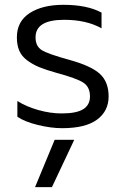

<svg xmlns="http://www.w3.org/2000/svg" viewBox="-20 -515 519 794"><path d="M236.8 15.1Q190.4 15.1 136 1.7Q81.5 -11.7 51.8 -32.2V-97.2Q89.4 -73.7 138.9 -59.8Q188.5 -45.9 234.9 -45.9Q296.4 -45.9 324.2 -63.5Q352.1 -81.1 352.1 -116.2Q352.1 -154.8 325.2 -172.9Q298.3 -190.9 212.9 -213.9Q169.4 -226.1 141.8 -237.5Q114.3 -249 91.8 -265.9Q69.3 -282.7 59.6 -305.7Q49.8 -328.6 49.8 -360.8Q49.8 -426.3 102.5 -460.7Q155.3 -495.1 242.2 -495.1Q340.3 -495.1 399.9 -462.9V-397.9Q337.4 -433.1 245.1 -433.1Q127 -433.1 127 -360.8Q127 -324.2 152.1 -308.1Q177.2 -292 268.1 -267.1Q357.9 -242.2 393.6 -209Q429.2 -175.8 429.2 -116.2Q429.2 -55.7 381.3 -20.3Q333.5 15.1 236.8 15.1ZM125 258.8 206.1 63H287.1L194.8 258.8Z"/></svg>

Font: Prompt Light
Style: Regular
Weight: 300
Designer: Katatrad Team
Foundry: CadsonDemak
Version: Version 1.000;PS 001.000;hotconv 1.0.88;makeotf.lib2.5.64775